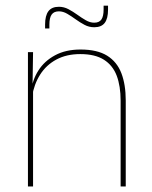

<svg xmlns="http://www.w3.org/2000/svg" viewBox="-20 -674 548 694"><path d="M416 0V-310Q416 -363 401.8 -400.5Q387.5 -438 355.5 -458.2Q323.5 -478.5 270 -478.5Q220.5 -478.5 183.8 -458.8Q147 -439 125 -404.2Q103 -369.5 96 -325L87 -344H92.5Q97 -385 118.8 -419.2Q140.5 -453.5 179 -474.2Q217.5 -495 271 -495Q331.5 -495 367.2 -472.8Q403 -450.5 418.8 -409.2Q434.5 -368 434.5 -311V0ZM81 0V-485.5H99.5L97.5 -358.5H99.5V0ZM320.5 -575.5Q302 -575.5 285.5 -584.2Q269 -593 253.5 -604.2Q238 -615.5 223 -624.2Q208 -633 193 -633Q175 -633 166.8 -621.5Q158.5 -610 158.5 -585V-571H143V-585.5Q143 -617.5 155 -633.5Q167 -649.5 193 -649.5Q211 -649.5 227.5 -640.8Q244 -632 259.5 -620.8Q275 -609.5 290.2 -600.8Q305.5 -592 320.5 -592Q338.5 -592 346.5 -603.5Q354.5 -615 354.5 -640V-653.5H370.5V-639Q370.5 -607 358.5 -591.2Q346.5 -575.5 320.5 -575.5Z"/></svg>

Font: Anek Gurmukhi Medium Thin
Style: Regular
Weight: 250
Version: Version 1.003